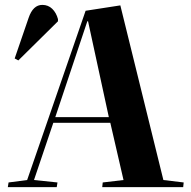

<svg xmlns="http://www.w3.org/2000/svg" viewBox="-20 -765 779 785"><path d="M472 -743 648 -29 731 -19 729 0H398L400 -19L485 -29L431 -263H198L119 -29L215 -19L212 0H12L15 -19L91 -29L330 -721ZM206 -286H425L340 -678H337ZM55 -518 40 -526 97 -692Q115 -745 153 -745Q177 -745 193.5 -729Q210 -713 217 -687V-678Z"/></svg>

Font: Literata 72pt
Style: Bold Italic
Weight: 700
Italic angle: -2°
Designer: Latin by Veronika Burian and Jose Scaglione. Greek by Irene Vlachou. Cyrillic by Vera Evstafieva
Foundry: TypeTogether
Version: Version 3.002